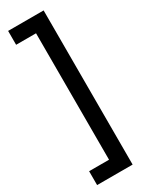

<svg xmlns="http://www.w3.org/2000/svg" viewBox="-232 -785 733 960"><g transform="rotate(-30 135.0 -305.0)"><path d="M220 -750V140H15V60H130V-670H15V-750Z"/></g></svg>

Font: Tektur SemiCondensed
Style: Regular
Weight: 400
Width: 4
Designer: Adam Jagosz
Foundry: Adam Jagosz
Version: Version 1.005;gftools[0.9.30]